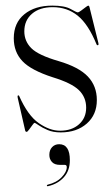

<svg xmlns="http://www.w3.org/2000/svg" viewBox="-20 -462 400 683"><path d="M193.5 3Q235.5 3 261 -19.8Q286.5 -42.5 286.5 -79Q286.5 -116 260.8 -141.2Q235 -166.5 168 -187Q90.5 -212 59.8 -244.5Q29 -277 29 -326Q29 -380.5 66.5 -411.2Q104 -442 166 -442Q210 -442 231.2 -430Q252.5 -418 256.5 -418Q260 -418 268.2 -424Q276.5 -430 284.2 -436Q292 -442 294 -442Q296.5 -442 298 -438L330 -309Q331.5 -303 329 -301.5Q325.5 -300 323.5 -304Q294 -376 256.5 -406.2Q219 -436.5 167.5 -436.5Q121 -436.5 93.8 -413Q66.5 -389.5 66.5 -350.5Q66.5 -315.5 91.5 -290.5Q116.5 -265.5 189 -244.5Q260.5 -223.5 292.5 -189.8Q324.5 -156 324.5 -106Q324.5 -54 288.8 -22.5Q253 9 196 9Q169 9 149.2 0.5Q129.5 -8 117.5 -16.5Q105.5 -25 102.5 -25Q101 -25 95.2 -17Q89.5 -9 83.5 -1Q77.5 7 75 7Q70.5 7 69.5 2L43 -114Q41.5 -121 44 -122.5Q46.5 -123.5 48 -121Q79 -51 118 -24Q157 3 193.5 3ZM193.5 124.5Q174 124.5 164.8 114.2Q155.5 104 155.5 89Q155.5 72 165.2 61.5Q175 51 190.5 51Q228.5 51 228.5 108Q228.5 145 207.2 168.5Q186 192 152 200Q148 201.5 147 199Q146 196 149.5 195Q181 187.5 199.2 168.5Q217.5 149.5 217.5 132.5Q217.5 124.5 210.5 124.5Z"/></svg>

Font: Fraunces 144pt Light
Style: Regular
Weight: 300
Version: Version 1.000;[b76b70a41]